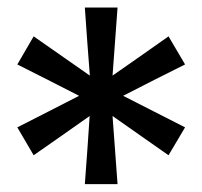

<svg xmlns="http://www.w3.org/2000/svg" viewBox="-20 -766 526 499"><path d="M200.5 -287.5Q203.5 -331.5 207 -376Q210 -420 213 -464.5Q177 -439 140.5 -413.5Q104 -388 67.5 -362.5L25 -435Q65 -455.5 105.5 -476Q145.5 -496.5 185.5 -517Q145.5 -537.5 105.2 -558Q65 -578.5 25 -598.5L67.5 -671.5Q104.5 -646 140.5 -620.5Q176.5 -595 213.5 -569.5Q210 -613.5 206.8 -657.8Q203.5 -702 200.5 -746.5H285.5Q282 -702 279 -658Q276 -613.5 272.5 -569.5Q309 -595 345.5 -620.5Q381.5 -646 418 -671.5L461 -598.5Q420.5 -578.5 380.2 -558Q340 -537.5 300 -517Q340 -496.5 380.5 -476Q421 -455.5 461 -435L418 -362.5Q381.5 -388 345.2 -413.5Q309 -439 272.5 -464.5Q276 -420 279 -375.8Q282 -331.5 285.5 -287.5Z"/></svg>

Font: Heraclito SemiBold
Style: Regular
Weight: 600
Designer: Kostas Bartsokas (font) & Cristiano Sobral (main changes)
Foundry: Kostas Bartsokas (font) & Cristiano Sobral (main changes)
Version: Version 1.00;July 8, 2020;FontCreator 13.0.0.2655 64-bit